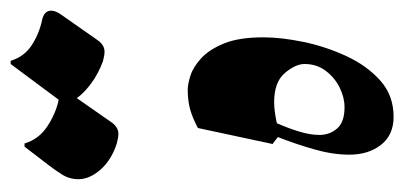

<svg xmlns="http://www.w3.org/2000/svg" viewBox="-219 -538 758 360"><g transform="rotate(-90 160.0 -358.0)"><path d="M121 1Q87 1 68.5 -22.5Q50 -46 50 -82Q50 -113 60 -148Q70 -183 83 -216L70 -226L100 -366Q119 -376 135 -380.5Q151 -385 172 -385Q182 -385 198 -380Q214 -375 230.5 -360Q247 -345 258.5 -317Q270 -289 270 -243Q270 -210 261.5 -168.5Q253 -127 235 -88Q217 -49 189 -24Q161 1 121 1ZM87 -138Q87 -119 99 -105Q111 -91 139 -91Q157 -91 175.5 -100Q194 -109 207 -126Q220 -143 220 -166Q220 -183 203 -203Q186 -223 148 -223Q133 -223 109 -218Q99 -195 93 -175Q87 -155 87 -138ZM89 -515Q82 -515 71 -518Q40 -528 22 -548.5Q4 -569 4 -590Q4 -607 13 -621Q22 -635 29 -644L65 -691H71Q79 -664 103.5 -648Q128 -632 153 -627L220 -717H226Q234 -691 256 -677Q278 -663 303 -658Q320 -654 320 -641Q320 -633 313 -623L264 -553Q255 -541 243 -541Q236 -541 225 -544Q201 -553 183 -566.5Q165 -580 156 -593L110 -527Q101 -515 89 -515Z"/></g></svg>

Font: Gulzar
Style: Regular
Weight: 400
Designer: Borna Izadpanah, Alice Savoie, Simon Cozens, Fiona Ross
Version: Version 1.000;[7b34f74]; ttfautohint (v1.8.4)